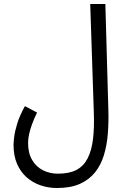

<svg xmlns="http://www.w3.org/2000/svg" viewBox="-20 -714 631 964"><path d="M48 14Q48 -1 51.5 -28.5Q55 -56 67 -95Q79 -134 105 -181L166 -149Q151 -118 141 -90.5Q131 -63 126 -40Q121 -17 121 4Q121 55 141.5 89.5Q162 124 196 141Q230 158 271 158Q328 158 364 139Q400 120 420 81Q440 42 447 -16Q454 -74 451 -152L433 -694H509L524 -164Q526 -102 521.5 -44Q517 14 502 64Q487 114 457.5 151Q428 188 381.5 209Q335 230 266 230Q223 230 183.5 216.5Q144 203 113.5 176Q83 149 65.5 108.5Q48 68 48 14Z"/></svg>

Font: Noto Sans Arabic ExtraCondensed
Style: Regular
Weight: 400
Width: 2
Designer: Monotype Design Team, Nadine Chahine, Nizar Qandah and Khaled Hosny
Foundry: Monotype Imaging Inc.
Version: Version 2.012